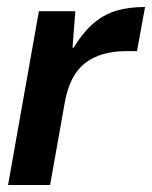

<svg xmlns="http://www.w3.org/2000/svg" viewBox="-20 -528 434 548"><path d="M3 0 91 -496H195L187 -392H190Q220 -440 250.5 -464.5Q281 -489 315.5 -498.5Q350 -508 394 -508L371 -382H339Q304 -382 274.5 -373.5Q245 -365 223 -348Q201 -331 186.5 -303Q172 -275 165 -236L123 0Z"/></svg>

Font: DM Sans 36pt SemiBold
Style: Italic
Weight: 600
Italic angle: -10°
Designer: Colophon Foundry, Jonny Pinhorn
Foundry: Colophon Foundry
Version: Version 4.004;gftools[0.9.30]